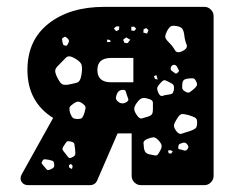

<svg xmlns="http://www.w3.org/2000/svg" viewBox="-20 -540 695 560"><path d="M62 0Q52 0 46 -6Q40 -12 40 -20Q40 -25 43 -31L135 -196Q60 -243 60 -336Q60 -423 122 -471.5Q184 -520 284 -520H576Q587 -520 595 -512Q603 -504 603 -493V-27Q603 -16 595 -8Q587 0 576 0H391Q380 0 372 -8Q364 -16 364 -27V-151H323L264 -15Q258 0 242 0ZM495 -464Q483 -466 478 -463Q473 -460 467 -449Q462 -439 462 -433Q462 -427 471 -418Q484 -405 490 -394Q496 -383 512 -391Q529 -399 524 -410.5Q519 -422 517 -441Q515 -453 510.5 -457.5Q506 -462 495 -464ZM328 -463H319L312 -457L319 -449L327 -453ZM372 -462H363V-451L372 -450L377 -456ZM413 -452 407 -458 399 -455 398 -445 409 -442ZM178 -427Q174 -430 172 -432Q170 -434 166 -431Q161 -429 161 -426Q161 -423 162 -418Q163 -413 164 -410.5Q165 -408 170 -407Q175 -406 176.5 -409Q178 -412 180 -416Q183 -422 178 -427ZM360 -424 348 -431 339 -424 343 -415 352 -414ZM301 -423 293 -425 292 -417 303 -418ZM196 -371Q180 -380 172 -371.5Q164 -363 151 -350Q141 -341 141 -333.5Q141 -326 147 -314Q153 -302 158.5 -296.5Q164 -291 178 -293Q195 -296 204.5 -299Q214 -302 217 -319Q221 -340 218 -350.5Q215 -361 196 -371ZM304 -300H369V-371H304Q264 -371 264 -336Q264 -300 304 -300ZM497 -344Q494 -351 487 -351Q480 -350 478 -342Q477 -335 483 -332Q488 -328 491 -326Q494 -324 498 -328Q503 -332 501.5 -335Q500 -338 497 -344ZM436 -321 429 -318 432 -310 440 -308ZM552 -303Q548 -311 543.5 -311.5Q539 -312 530 -311Q522 -310 518 -308Q514 -306 512 -298Q511 -288 511.5 -283Q512 -278 520 -273Q529 -268 533.5 -271Q538 -274 545 -280Q552 -286 554 -290.5Q556 -295 552 -303ZM478 -298Q469 -303 463 -305.5Q457 -308 450 -300Q441 -291 439 -285Q437 -279 443 -267Q448 -258 454.5 -260.5Q461 -263 471 -264Q479 -265 482 -267Q485 -269 487 -277Q488 -285 487 -289.5Q486 -294 478 -298ZM339 -278Q326 -278 321 -266Q318 -258 318 -253.5Q318 -249 325 -243Q337 -234 350 -243Q356 -247 354 -251.5Q352 -256 350 -263Q348 -270 346.5 -274Q345 -278 339 -278ZM426 -221Q426 -233 426 -240.5Q426 -248 415 -251Q401 -256 394 -253.5Q387 -251 379 -240Q371 -229 371.5 -221.5Q372 -214 380 -203Q387 -193 393.5 -194.5Q400 -196 412 -200Q421 -203 423.5 -207.5Q426 -212 426 -221ZM222 -237Q213 -244 207 -243.5Q201 -243 192 -236Q183 -230 182.5 -224.5Q182 -219 185 -209Q189 -199 193 -196Q197 -193 207 -193Q217 -193 220 -197Q223 -201 226 -210Q229 -220 229.5 -225.5Q230 -231 222 -237ZM555 -182Q555 -194 549 -197Q543 -200 531 -204Q520 -207 513 -207.5Q506 -208 499 -198Q491 -186 488 -178Q485 -170 494 -158Q502 -147 510 -150Q518 -153 532 -157Q544 -161 549.5 -165Q555 -169 555 -182ZM443 -130Q434 -140 427 -139.5Q420 -139 408 -134Q398 -129 398.5 -123Q399 -117 400 -107Q402 -93 415 -90Q426 -88 432.5 -86.5Q439 -85 444 -95Q451 -106 451.5 -113Q452 -120 443 -130ZM187 -127Q177 -130 173.5 -125.5Q170 -121 165 -113Q161 -106 163 -102.5Q165 -99 170 -93Q176 -86 179 -81.5Q182 -77 190 -81Q199 -85 199.5 -90Q200 -95 199 -105Q198 -114 197 -119.5Q196 -125 187 -127ZM528 -116Q523 -125 515 -124Q508 -122 504.5 -120.5Q501 -119 500 -112Q499 -105 503.5 -104.5Q508 -104 514 -102Q521 -99 525 -103Q532 -110 528 -116ZM484 -98 478 -102 470 -101 472 -93 479 -92ZM138 -62Q137 -70 133 -71Q129 -72 122 -74Q115 -75 111 -75.5Q107 -76 104 -71Q100 -65 102.5 -62Q105 -59 110 -53Q114 -48 116.5 -45.5Q119 -43 125 -45Q133 -48 136 -51Q139 -54 138 -62ZM187 -62 181 -58 182 -51 190 -47 192 -56Z"/></svg>

Font: Rubik Moonrocks
Style: Regular
Weight: 400
Designer: Hubert and Fischer, NaN
Foundry: Hubert and Fischer, NaN
Version: Version 2.200